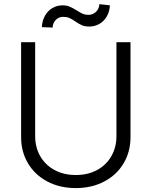

<svg xmlns="http://www.w3.org/2000/svg" viewBox="-20 -915 747 946"><path d="M623 -707V-239.3Q623 -167.5 589.1 -110.4Q555.2 -53.2 493.7 -20.8Q432.1 11.7 353.5 11.7Q274.4 11.7 213.1 -20.8Q151.9 -53.2 117.9 -110.4Q84 -167.5 84 -239.3V-707H153.3V-244.1Q153.3 -189 178.2 -145.5Q203.1 -102.1 248.5 -77.4Q293.9 -52.7 353.5 -52.7Q413.1 -52.7 458.5 -77.4Q503.9 -102.1 528.8 -145.8Q553.7 -189.5 553.7 -244.1V-707ZM288.1 -888.7Q307.6 -888.7 322.3 -882.6Q336.9 -876.5 357.4 -864.3Q374 -853 387.2 -847.4Q400.4 -841.8 416 -841.8Q437.5 -841.8 452.9 -856.7Q468.3 -871.6 469.7 -894.5L521.5 -888.7Q520 -857.9 506.1 -834Q492.2 -810.1 469.5 -797.1Q446.8 -784.2 419.9 -784.2Q398.4 -784.2 383.8 -790.5Q369.1 -796.9 350.6 -809.6Q335 -820.8 321.8 -826.4Q308.6 -832 291 -832Q269.5 -832 254.9 -816.9Q240.2 -801.8 239.3 -779.3L186.5 -781.2Q187.5 -812.5 201.2 -836.9Q214.8 -861.3 237.5 -875Q260.3 -888.7 288.1 -888.7Z"/></svg>

Font: Pretendard GOV Light
Style: Regular
Weight: 300
Designer: Base glyphs from Inter by Rasmus Andersson; Hangeul glyphs from Noto Sans CJK(Source Han Sans) by Jang Soo-young and Kan
Foundry: Kil Hyung-jin
Version: Version 1.309